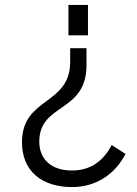

<svg xmlns="http://www.w3.org/2000/svg" viewBox="-20 -519 556 777"><path d="M336 -499H257V-376H336ZM139 54C139 -103 330 -61 330 -255V-324H264V-269C264 -91 69 -128 69 57C69 170 145 238 272 238C368 238 445 187 488 104L432 68C401 127 352 171 271 171C187 171 139 125 139 54Z"/></svg>

Font: Perun Light
Style: Regular
Weight: 300
Foundry: Copyright (c) Stefan Peev, Context Ltd, 2016
Version: Version 1.089